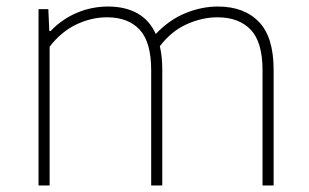

<svg xmlns="http://www.w3.org/2000/svg" viewBox="-20 -568 947 588"><path d="M818 -354V0H784V-353Q784 -439 747.8 -477Q711.5 -515 646 -515Q599 -515 551.8 -493.8Q504.5 -472.5 469.5 -426.5Q477 -395 477 -354V0H443V-353Q443 -439 407.8 -477Q372.5 -515 308 -515Q259.5 -515 213.2 -492.8Q167 -470.5 132 -425V0H98V-540H128L131 -473H135Q170 -509.5 215.5 -528.8Q261 -548 311 -548Q363 -548 400.2 -527.5Q437.5 -507 457 -464Q499 -508 548.5 -528Q598 -548 647 -548Q727.5 -548 772.8 -501.2Q818 -454.5 818 -354Z"/></svg>

Font: Encode Sans Expanded Thin
Style: Regular
Weight: 250
Width: 7
Designer: Multiple Designers
Foundry: Impallari Type
Version: Version 2.000